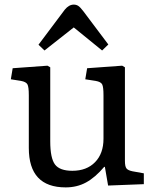

<svg xmlns="http://www.w3.org/2000/svg" viewBox="-20 -799 674 833"><path d="M265 14Q105 14 105 -157V-386Q105 -422 99 -433Q93 -444 71 -448L27 -455L35 -503L186 -514L198 -507V-186Q198 -113 218.5 -85.5Q239 -58 294 -58Q356 -58 392.5 -95.5Q429 -133 429 -197V-386Q429 -421 423.5 -432.5Q418 -444 395 -448L350 -455L358 -503L510 -514L522 -507V-101Q522 -77 528.5 -68.5Q535 -60 554 -56L604 -47V0L449 6L435 -75H432Q393 -29 353.5 -7.5Q314 14 265 14ZM173 -580 147 -605 261 -757Q279 -779 300 -779Q311 -779 319.5 -773.5Q328 -768 341 -751L450 -606L423 -580L300 -680Z"/></svg>

Font: Text Regular
Style: Regular
Weight: 400
Designer: Latin by Veronika Burian and Jose Scaglione. Greek by Irene Vlachou. Cyrillic by Vera Evstafieva.
Foundry: TypeTogether
Version: Version 3.002